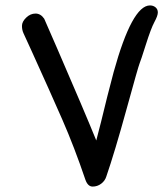

<svg xmlns="http://www.w3.org/2000/svg" viewBox="-20 -682 602 708"><path d="M295 -19Q254 -140 210 -240.5Q166 -341 97 -493Q73 -546 67 -558.5Q61 -571 61 -586.5Q61 -602 76.5 -617Q92 -632 111 -632Q130 -632 143 -613L191 -503Q292 -270 335 -164L353 -234Q375 -326 399 -416Q467 -662 533 -662Q545 -662 553.5 -655Q562 -648 562 -636Q562 -624 549.5 -601Q537 -578 518 -518Q499 -458 494.5 -447.5Q490 -437 446.5 -279Q403 -121 372 -31Q367 -15 353 -4.5Q339 6 321.5 6Q304 6 295 -19Z"/></svg>

Font: Patrick Hand
Style: Regular
Weight: 400
Designer: Patrick Wagesreiter
Foundry: Patrick Wagesreiter
Version: Version 1.003;PS 001.003;hotconv 1.0.70;makeotf.lib2.5.58329